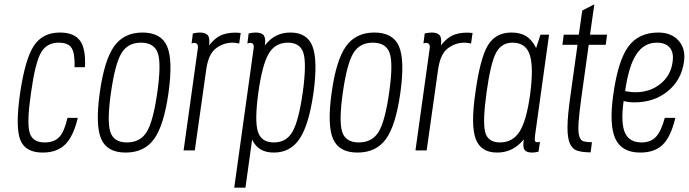

<svg xmlns="http://www.w3.org/2000/svg" viewBox="-20 -698 3196 891"><path d="M341 -151H293Q279 -88 255.5 -62.5Q232 -37 187 -37Q130 -37 117 -84Q104 -131 124 -268Q143 -405 169.5 -452.5Q196 -500 252 -500Q297 -500 312.5 -475Q328 -450 326 -386H374Q379 -471 351.5 -509Q324 -547 258 -547Q177 -547 136.5 -484.5Q96 -422 73 -264Q51 -109 74 -49.5Q97 10 178 10Q245 10 283 -28Q321 -66 341 -151Z M443 -268Q422 -117 449.5 -53.5Q477 10 563 10Q650 10 695.5 -53.5Q741 -117 762 -268Q783 -419 755.5 -483Q728 -547 641 -547Q555 -547 509.5 -483Q464 -419 443 -268ZM495 -269Q514 -402 543.5 -451Q573 -500 634 -500Q696 -500 712.5 -451Q729 -402 710 -269Q691 -135 661 -86Q631 -37 569 -37Q508 -37 492 -86Q476 -135 495 -269Z M950 -487Q955 -521 944.5 -534Q934 -547 908 -547Q901 -547 893.5 -546Q886 -545 875 -543L869 -496Q876 -499 880 -499Q891 -499 895.5 -492.5Q900 -486 898 -473L832 0H884L937 -375Q947 -447 982 -473.5Q1017 -500 1059 -500Q1066 -500 1074 -499Q1082 -498 1090 -496L1097 -545Q1054 -550 1018 -539Q982 -528 950 -487Z M1067 173H1119L1150 -50Q1165 -19 1189.5 -4.5Q1214 10 1251 10Q1328 10 1371 -55Q1414 -120 1435 -269Q1455 -417 1430.5 -482Q1406 -547 1328 -547Q1291 -547 1262 -532.5Q1233 -518 1209 -487Q1214 -519 1204.5 -533Q1195 -547 1167 -547Q1159 -547 1151.5 -546Q1144 -545 1134 -543L1128 -496Q1137 -499 1141 -499Q1151 -499 1155 -492.5Q1159 -486 1157 -473ZM1179 -269Q1197 -398 1227 -449Q1257 -500 1316 -500Q1374 -500 1388.5 -450.5Q1403 -401 1385 -269Q1366 -137 1337.5 -87Q1309 -37 1251 -37Q1192 -37 1176.5 -88Q1161 -139 1179 -269Z M1519 -268Q1498 -117 1525.5 -53.5Q1553 10 1639 10Q1726 10 1771.5 -53.5Q1817 -117 1838 -268Q1859 -419 1831.5 -483Q1804 -547 1717 -547Q1631 -547 1585.5 -483Q1540 -419 1519 -268ZM1571 -269Q1590 -402 1619.5 -451Q1649 -500 1710 -500Q1772 -500 1788.5 -451Q1805 -402 1786 -269Q1767 -135 1737 -86Q1707 -37 1645 -37Q1584 -37 1568 -86Q1552 -135 1571 -269Z M2026 -487Q2031 -521 2020.5 -534Q2010 -547 1984 -547Q1977 -547 1969.5 -546Q1962 -545 1951 -543L1945 -496Q1952 -499 1956 -499Q1967 -499 1971.5 -492.5Q1976 -486 1974 -473L1908 0H1960L2013 -375Q2023 -447 2058 -473.5Q2093 -500 2135 -500Q2142 -500 2150 -499Q2158 -498 2166 -496L2173 -545Q2130 -550 2094 -539Q2058 -528 2026 -487Z M2488 -537 2468 -475Q2449 -513 2422 -530Q2395 -547 2353 -547Q2280 -547 2244 -487.5Q2208 -428 2186 -267Q2164 -117 2187.5 -53.5Q2211 10 2287 10Q2323 10 2353.5 -4.5Q2384 -19 2411 -51Q2405 -16 2414 -3Q2423 10 2449 10Q2457 10 2463.5 9Q2470 8 2479 6L2486 -40Q2481 -38 2478.5 -38Q2476 -38 2474 -38Q2463 -38 2462 -46.5Q2461 -55 2463 -70L2528 -537ZM2440 -259Q2423 -137 2391 -87Q2359 -37 2300 -37Q2244 -37 2231.5 -85Q2219 -133 2238 -270Q2257 -406 2282 -453Q2307 -500 2358 -500Q2420 -500 2438.5 -443.5Q2457 -387 2440 -259Z M2596 -537 2590 -490H2660L2627 -253Q2614 -162 2613.5 -109.5Q2613 -57 2625 -31Q2637 -5 2661 2Q2685 9 2721 9L2727 -38Q2703 -38 2688.5 -42Q2674 -46 2668 -66.5Q2662 -87 2665 -130.5Q2668 -174 2679 -253L2712 -490H2791L2797 -537H2718L2738 -678L2682 -649L2666 -537Z M2826 -259Q2806 -117 2836 -53.5Q2866 10 2951 10Q3018 10 3055.5 -26.5Q3093 -63 3114 -151H3065Q3048 -88 3023.5 -62.5Q2999 -37 2957 -37Q2900 -37 2880 -82.5Q2860 -128 2874 -229Q2886 -226 2898.5 -224.5Q2911 -223 2925 -223Q3015 -223 3078.5 -274.5Q3142 -326 3154 -411Q3163 -471 3129.5 -509Q3096 -547 3035 -547Q2944 -547 2896 -482Q2848 -417 2826 -259ZM3028 -500Q3069 -500 3088.5 -476.5Q3108 -453 3101 -409Q3093 -348 3045 -309Q2997 -270 2929 -270Q2917 -270 2905 -271.5Q2893 -273 2881 -275Q2897 -390 2932.5 -445Q2968 -500 3028 -500Z"/></svg>

Font: Secuela Light
Style: Italic
Weight: 300
Italic angle: -8°
Designer: Fernando Haro
Foundry: deFharo
Version: Version 1.708